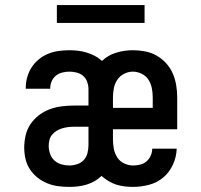

<svg xmlns="http://www.w3.org/2000/svg" viewBox="-20 -725 790 753"><path d="M251 8Q229 8 207 5Q185 2 164.5 -6.5Q144 -15 126.5 -29Q109 -43 97 -61.5Q85 -80 80 -102Q75 -124 75 -146Q75 -170 80.5 -194Q86 -218 99.5 -238Q113 -258 132.5 -273Q152 -288 175 -296.5Q198 -305 222 -308Q246 -311 270 -311H327V-375Q327 -389 322 -403.5Q317 -418 306 -427.5Q295 -437 280.5 -440.5Q266 -444 252 -444Q238 -444 224 -440.5Q210 -437 199 -428Q188 -419 182.5 -406Q177 -393 177 -379V-377H81V-381Q81 -402 87 -423Q93 -444 104.5 -461.5Q116 -479 132.5 -492.5Q149 -506 168.5 -514Q188 -522 209.5 -525Q231 -528 252 -528Q269 -528 286 -526Q303 -524 319.5 -519Q336 -514 351.5 -506Q367 -498 380 -486Q404 -509 436 -518.5Q468 -528 501 -528Q525 -528 549 -523.5Q573 -519 594 -507Q615 -495 631.5 -477Q648 -459 657.5 -437Q667 -415 671 -391Q675 -367 675 -343V-218H423V-177Q423 -159 426.5 -141Q430 -123 440 -107.5Q450 -92 467 -84Q484 -76 502 -76Q516 -76 530 -79.5Q544 -83 554.5 -92Q565 -101 571 -114.5Q577 -128 577 -142H673Q672 -110 658.5 -80Q645 -50 621 -29.5Q597 -9 565.5 -0.5Q534 8 502 8Q485 8 468.5 6Q452 4 436 -1Q420 -6 405.5 -15Q391 -24 378 -35Q366 -23 351 -14.5Q336 -6 319.5 -1Q303 4 286 6Q269 8 251 8ZM423 -302H579V-343Q579 -361 575.5 -379Q572 -397 562.5 -412Q553 -427 536 -435.5Q519 -444 501 -444Q483 -444 466.5 -435.5Q450 -427 440 -412Q430 -397 426.5 -379Q423 -361 423 -343ZM252 -76Q267 -76 282.5 -81Q298 -86 308.5 -97.5Q319 -109 323 -124.5Q327 -140 327 -156V-228H270Q258 -228 246.5 -226.5Q235 -225 223.5 -221.5Q212 -218 202 -212Q192 -206 184.5 -197Q177 -188 174 -176.5Q171 -165 171 -153Q171 -137 176.5 -121.5Q182 -106 193.5 -95.5Q205 -85 220.5 -80.5Q236 -76 252 -76ZM203 -635V-705H547V-635Z"/></svg>

Font: Iosevka Etoile Medium
Style: Regular
Weight: 500
Designer: Belleve Invis
Foundry: Belleve Invis
Version: Version 22.1.2; ttfautohint (v1.8.4)